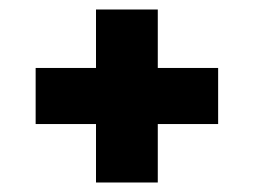

<svg xmlns="http://www.w3.org/2000/svg" viewBox="-20 -502 534 404"><path d="M55 -241V-359H182V-482H312V-359H439V-241H312V-118H182V-241Z"/></svg>

Font: Germania One
Style: Regular
Weight: 400
Designer: John Vargas Beltran
Foundry: John Vargas Beltran
Version: Version 1.001